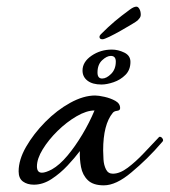

<svg xmlns="http://www.w3.org/2000/svg" viewBox="-20 -554 510 577"><path d="M292 3Q260 3 244 -12.5Q228 -28 223.5 -52Q219 -76 220 -100Q205 -80 183 -56.5Q161 -33 135 -16Q109 1 82 1Q62 1 49 -8.5Q36 -18 36 -39Q36 -74 58.5 -113Q81 -152 116 -187.5Q151 -223 191 -245Q231 -267 266 -267Q276 -267 294 -263Q312 -259 326.5 -251Q341 -243 341 -229Q341 -222 332 -221Q323 -220 319 -215Q290 -180 290 -102Q290 -92 291 -75Q292 -58 298.5 -45Q305 -32 319 -32Q340 -32 364 -50Q388 -68 412 -93.5Q436 -119 456 -140Q458 -143 460 -143Q465 -143 468.5 -137.5Q472 -132 468 -128Q444 -100 421.5 -78Q399 -56 375 -36Q329 3 292 3ZM136 -45Q159 -58 182.5 -86Q206 -114 227.5 -150Q249 -186 264 -222Q240 -222 210 -204.5Q180 -187 153 -160.5Q126 -134 108.5 -105.5Q91 -77 91 -54Q91 -35 106 -35Q117 -35 136 -45ZM285 -300Q258 -300 243 -311.5Q228 -323 228 -342Q228 -368 255 -386.5Q282 -405 316 -405Q335 -405 353.5 -396Q372 -387 372 -368Q372 -344 357 -329Q342 -314 321.5 -307Q301 -300 285 -300ZM287 -318Q300 -318 314 -332Q328 -346 328 -369Q328 -386 313 -386Q301 -386 287 -373Q273 -360 273 -336Q273 -318 287 -318ZM288 -436Q279 -436 279 -443Q279 -447 283 -451Q306 -474 325 -490Q344 -506 370 -525Q382 -534 390 -534Q395 -534 399 -527Q403 -520 403 -510Q403 -504 399.5 -499.5Q396 -495 394 -493Q391 -490 376 -481Q361 -472 342.5 -461.5Q324 -451 308.5 -443.5Q293 -436 288 -436Z"/></svg>

Font: Corinthia
Style: Bold
Weight: 700
Designer: Robert E. Leuschke
Foundry: Robert E. Leuschke
Version: Version 1.013; ttfautohint (v1.8.3)